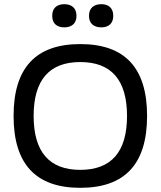

<svg xmlns="http://www.w3.org/2000/svg" viewBox="-20 -890 769 919"><path d="M364 9C151 9 45 -105 45 -335C45 -565 151 -679 364 -679C578 -679 684 -565 684 -335C684 -105 578 9 364 9ZM141 -335C141 -163 216 -77 364 -77C513 -77 588 -163 588 -335C588 -507 513 -593 364 -593C216 -593 141 -507 141 -335ZM230 -813C230 -780 250 -759 288 -759C325 -759 346 -780 346 -813V-815C346 -849 325 -870 288 -870C250 -870 230 -849 230 -815ZM406 -813C406 -780 427 -759 465 -759C502 -759 522 -780 522 -813V-815C522 -849 502 -870 465 -870C427 -870 406 -849 406 -815Z"/></svg>

Font: LT Wave Alt
Style: Regular
Weight: 400
Designer: Daniel Lyons
Version: Version 2.5 (Glyphs App)